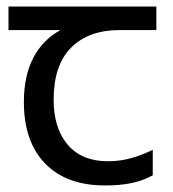

<svg xmlns="http://www.w3.org/2000/svg" viewBox="-20 -557 530 587"><path d="M301 10Q183 10 118 -57Q53 -124 53 -245Q53 -325 82 -380.5Q111 -436 165 -465H6V-537H458V-465H345Q251 -465 197.5 -411.5Q144 -358 144 -252Q144 -165 187 -114.5Q230 -64 310 -64Q347 -64 381 -73.5Q415 -83 447 -99V-21Q418 -5 383 2.5Q348 10 301 10Z"/></svg>

Font: bangla25
Style: Book
Weight: 400
Designer: Jelle Bosma - Monotype Design Team
Foundry: Monotype Imaging Inc.
Version: Version 2.003